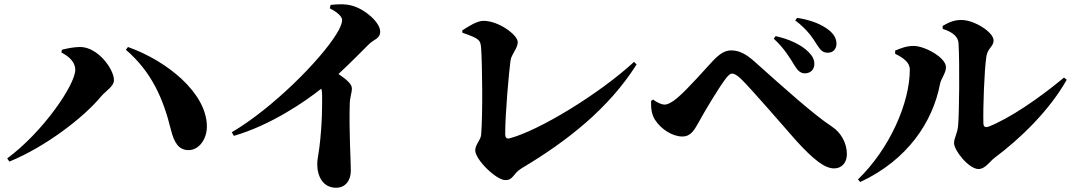

<svg xmlns="http://www.w3.org/2000/svg" viewBox="-20 -828 5040 903"><path d="M269 -581C312 -559 334 -531 334 -500C334 -430 184 -209 14 -83L24 -68C195 -138 373 -275 455 -374C479 -402 516 -422 516 -451C516 -503 440 -607 357 -607C329 -607 293 -600 271 -594ZM868 -122C919 -123 954 -178 953 -235C951 -391 767 -541 582 -607L572 -594C693 -490 748 -364 784 -217C798 -161 819 -121 868 -122Z M1531 -789C1555 -777 1589 -754 1589 -734C1589 -719 1580 -696 1563 -669C1487 -545 1261 -318 1070 -206L1080 -189C1255 -240 1416 -351 1491 -411C1494 -401 1495 -390 1495 -377C1495 -332 1496 -248 1482 -134C1478 -102 1472 -77 1472 -57C1472 2 1499 55 1561 55C1606 55 1630 19 1630 -26C1630 -73 1621 -212 1625 -341C1626 -372 1635 -392 1635 -412C1635 -434 1608 -455 1572 -480C1629 -533 1679 -584 1713 -618C1740 -645 1768 -645 1768 -680C1768 -721 1700 -783 1637 -801C1602 -811 1565 -808 1535 -805Z M2154 -685 2155 -674C2236 -646 2240 -640 2243 -599C2248 -524 2251 -296 2243 -195C2241 -169 2215 -148 2215 -121C2215 -78 2313 19 2357 19C2395 19 2392 -12 2434 -37C2649 -165 2844 -319 2974 -525L2962 -537C2797 -385 2512 -212 2375 -177C2362 -174 2356 -182 2356 -197C2356 -297 2374 -492 2381 -543C2385 -573 2415 -600 2415 -630C2415 -664 2325 -730 2254 -730C2222 -730 2181 -702 2154 -685Z M3718 -518C3733 -494 3747 -483 3765 -483C3794 -483 3810 -503 3810 -527C3810 -547 3802 -564 3783 -583C3749 -618 3689 -645 3628 -658L3619 -646C3670 -600 3699 -549 3718 -518ZM3822 -618C3839 -591 3851 -580 3873 -580C3898 -580 3914 -597 3914 -622C3914 -647 3902 -667 3879 -686C3845 -713 3795 -734 3729 -744L3720 -732C3780 -687 3805 -645 3822 -618ZM3042 -353C3041 -314 3046 -287 3061 -264C3089 -220 3143 -186 3189 -186C3230 -186 3246 -218 3266 -253C3293 -303 3358 -411 3390 -454C3405 -474 3414 -482 3423 -482C3433 -482 3448 -474 3468 -454C3515 -408 3667 -232 3725 -166C3809 -74 3860 -36 3903 -36C3939 -36 3963 -63 3963 -103C3963 -153 3937 -204 3892 -233C3807 -289 3671 -411 3528 -539C3490 -573 3457 -591 3419 -591C3388 -591 3363 -573 3335 -544C3307 -515 3219 -413 3166 -368C3139 -345 3119 -336 3105 -336C3094 -336 3071 -344 3052 -360Z M4413 -706 4414 -692C4459 -678 4486 -656 4488 -626C4494 -529 4491 -281 4486 -236C4482 -197 4467 -179 4467 -155C4467 -120 4537 -33 4582 -33C4614 -33 4636 -70 4658 -86C4776 -174 4914 -306 4997 -453L4984 -463C4860 -360 4725 -270 4631 -233C4614 -226 4605 -232 4605 -249C4603 -318 4609 -497 4619 -562C4625 -602 4653 -609 4653 -638C4653 -676 4563 -734 4502 -734C4472 -734 4449 -727 4413 -706ZM4190 -575C4229 -556 4259 -534 4259 -501C4259 -344 4164 -128 4015 16L4026 28C4249 -76 4367 -255 4401 -433C4406 -459 4429 -484 4429 -512C4429 -558 4328 -612 4277 -612C4243 -612 4216 -601 4190 -590Z"/></svg>

Font: Noto Serif CJK SC Black
Style: Regular
Weight: 900
Designer: Ryoko NISHIZUKA 西塚涼子 (kana & ideographs); Frank Grießhammer (Latin, Greek & Cyrillic); Wenlong ZHANG 张文龙 (bopomofo); San
Foundry: Adobe
Version: Version 2.001;hotconv 1.1.0;makeotfexe 2.6.0